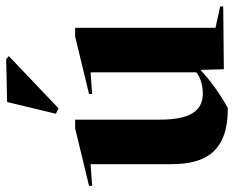

<svg xmlns="http://www.w3.org/2000/svg" viewBox="-103 -655 757 621"><g transform="rotate(-90 275.5 -344.5)"><path d="M362 1 565 -1V-11L496 -26V-480H468L282 -435V-425L352 -430V-88C338 -76 311 -67 284 -67C231 -67 199 -102 199 -206V-480H171L-15 -435V-425L55 -430V-170C55 -56 97 14 236 14C274 -6 323 -40 358 -73H360ZM236 -534 404 -694V-695L395 -703L256 -700L218 -542Z"/></g></svg>

Font: Mazius Display
Style: Bold
Weight: 700
Designer: Alberto Casagrande & Collletttivo
Foundry: Collletttivo
Version: Version 2.000;Glyphs 3.2 (3221)